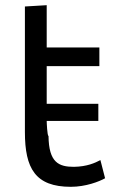

<svg xmlns="http://www.w3.org/2000/svg" viewBox="-20 -705 434 740"><path d="M160 -685V-522H363V-450H160V-305H359V-239H160C160 -234 162 -181 167 -181C168 -78 207 -62 265 -62C316 -63 346 -77 367 -88L385 -18C362 -5 310 15 253 15C116 15 76 -56 76 -196V-680Z"/></svg>

Font: Repo Regular
Style: Regular
Weight: 400
Designer: Stefan Peev
Foundry: Context Ltd
Version: Version 1.502